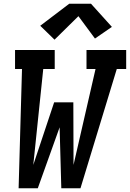

<svg xmlns="http://www.w3.org/2000/svg" viewBox="-20 -1001 691 1021"><path d="M79 0 97 -634H60V-735H271V-634H210L157 -124L268 -457H370L371 -124L488 -634H440V-735H651V-634H601L408 0H306L297 -324L181 0ZM270 -790 194 -864 348 -981H464L575 -858L485 -796L397 -915Z"/></svg>

Font: Iosevka Slab Extended Oblique
Style: Bold
Weight: 700
Width: 7
Italic angle: -9°
Monospace: yes
Designer: Belleve Invis
Foundry: Belleve Invis
Version: Version 11.1.1; ttfautohint (v1.8.3)